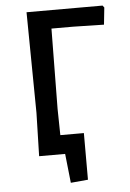

<svg xmlns="http://www.w3.org/2000/svg" viewBox="-54 -683 576 853"><g transform="rotate(-5 233.5 -256.0)"><path d="M227 130 213 0H97L102 -193L97 -642H436L443 -633L435 -557L297 -560H201L197 -202L199 -85H304V123Z"/></g></svg>

Font: Alegreya Sans Medium
Style: Regular
Weight: 500
Designer: Juan Pablo del Peral
Foundry: Huerta Tipografica
Version: Version 2.007